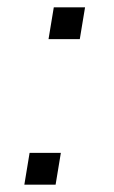

<svg xmlns="http://www.w3.org/2000/svg" viewBox="-20 -518 308 519"><path d="M111.2 -412.3H195.7L209.9 -498.2H125.4ZM45.8 -18.8H130.3L144.5 -104.8H60Z"/></svg>

Font: TID UI Light
Style: Italic
Weight: 300
Italic angle: -9.39999°
Designer: The TID Project Authors
Foundry: Bakken & Bæck
Version: Version 1.001;hotconv 1.0.109;makeotfexe 2.5.65596